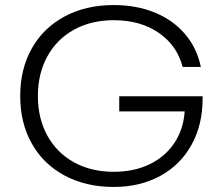

<svg xmlns="http://www.w3.org/2000/svg" viewBox="-20 -730 882 760"><path d="M452 -349H782V-339Q782 -236 738 -156.5Q694 -77 614 -33.5Q534 10 430 10Q320 10 236 -35Q152 -80 106 -161.5Q60 -243 60 -350Q60 -457 106 -538.5Q152 -620 236 -665Q320 -710 430 -710Q521 -710 593.5 -680Q666 -650 713 -594.5Q760 -539 775 -465H703Q681 -550 608.5 -600Q536 -650 430 -650Q341 -650 273 -612.5Q205 -575 167.5 -507Q130 -439 130 -350Q130 -261 167.5 -193Q205 -125 273 -87.5Q341 -50 430 -50Q510 -50 571.5 -79.5Q633 -109 669.5 -163Q706 -217 711 -289H452Z"/></svg>

Font: Goli Light
Style: Regular
Weight: 300
Designer: jaikishan Patel
Foundry: MagicType
Version: Version 1.000